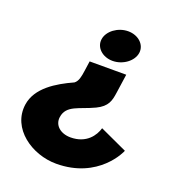

<svg xmlns="http://www.w3.org/2000/svg" viewBox="-141 -629 936 1017"><g transform="rotate(20 327.0 -120.0)"><path d="M289.7 -427C282.7 -379 325.7 -339 383.2 -339C440.7 -339 495.2 -379 502.2 -427C509.1 -475 466.1 -515 408.6 -515C351.1 -515 296.6 -475 289.7 -427ZM607.8 86 453.8 15C441.8 58 402.4 118 312.4 118C256.1 118 216 84 222.9 36C233.2 -35 304.9 -38 386.7 -77C447.2 -106 454.8 -142 461.2 -186L476.9 -295H270.6L262.6 -239C257.8 -206 253.3 -178 233.2 -163C142.7 -122 42.8 -62 28.6 36C8.3 177 151.6 275 288.5 275C526.8 275 607.1 91 607.8 86Z"/></g></svg>

Font: Blink
Style: WideObl
Weight: 400
Designer: Mew Too
Foundry: Cannot Into Space Fonts
Version: Version 001.000